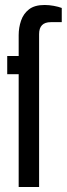

<svg xmlns="http://www.w3.org/2000/svg" viewBox="-20 -751 268 771"><path d="M55 0V-453H9V-526H55V-610Q55 -640 64.5 -668Q74 -696 96.5 -713.5Q119 -731 159 -731Q177 -731 196 -727.5Q215 -724 228 -719V-662H184Q137 -662 137 -614V0Z"/></svg>

Font: Archivo Narrow
Style: Regular
Weight: 400
Designer: Hector Gatti
Foundry: Omnibus-Type
Version: Version 3.002